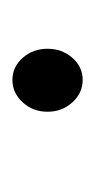

<svg xmlns="http://www.w3.org/2000/svg" viewBox="60 -194 156 317"><g transform="rotate(90 138.5 -35.0)"><path d="M148.5 -76Q164 -59 164 -35Q164 -11 148.5 6Q133 23 111.5 23Q90 23 75 6Q60 -11 60 -35Q60 -59 75 -76Q90 -93 111.5 -93Q133 -93 148.5 -76Z"/></g></svg>

Font: Mr Bedfort
Style: Regular
Weight: 400
Designer: Alejandro Paul
Foundry: Alejandro Paul
Version: Version 1.000